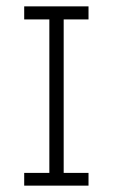

<svg xmlns="http://www.w3.org/2000/svg" viewBox="-20 -583 363 603"><path d="M135 -18V-545H180V-18ZM56 0V-40H258V0ZM56 -522V-563H258V-522Z"/></svg>

Font: Darker Grotesque
Style: Regular
Weight: 400
Designer: Gabriel Lam
Foundry: TypeRant
Version: Version 1.000;gftools[0.9.28]